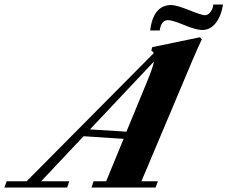

<svg xmlns="http://www.w3.org/2000/svg" viewBox="-89 -844 1024 864"><path d="M821.3 -709Q793.9 -709 740.2 -731.2Q686.5 -753.4 667.5 -753.4Q635.7 -753.4 629.9 -707H586.9Q593.3 -763.2 617.2 -792.2Q641.1 -821.3 681.2 -821.3Q705.1 -821.3 762.2 -798.3Q819.3 -775.4 833.5 -775.4Q846.7 -775.4 858.4 -790.5Q870.1 -805.7 870.6 -823.7H914.6Q906.2 -770.5 881.3 -739.7Q856.4 -709 821.3 -709ZM-69.3 0 -59.1 -28.3H30.8L603 -605Q599.6 -611.8 591.8 -616.7L596.2 -631.8L810.1 -676.3L819.3 -667.5Q800.8 -627.9 778.3 -575.7L547.4 -28.3H621.6L610.8 0H322.8L332 -28.3H388.7L467.3 -219.2L287.1 -231L96.2 -28.3H222.7L213.4 0ZM572.3 -475.6Q598.1 -537.1 604 -567.4L315.9 -261.7L480 -251.5Z"/></svg>

Font: Elstob 18pt ExtraBold
Style: Italic
Weight: 800
Italic angle: -20°
Designer: Peter S. Baker
Version: Version 1.015